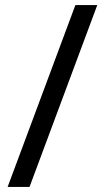

<svg xmlns="http://www.w3.org/2000/svg" viewBox="-20 -734 412 754"><path d="M362 -714 96 0H10L276 -714Z"/></svg>

Font: Noto Sans Cypro Minoan
Style: Regular
Weight: 400
Designer: David Williams
Foundry: David Williams
Version: Version 1.503; ttfautohint (v1.8.4.7-5d5b)